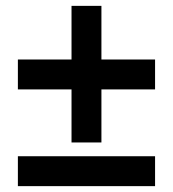

<svg xmlns="http://www.w3.org/2000/svg" viewBox="-20 -635 590 655"><path d="M41 0V-102H509V0ZM41 -330V-432H509V-330ZM326 -149H224V-615H326Z"/></svg>

Font: Ysabeau ExtraBold
Style: Regular
Weight: 800
Designer: Christian Thalmann (Catharsis Fonts)
Version: Version 2.002